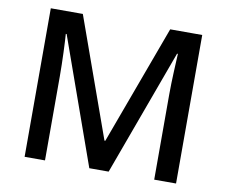

<svg xmlns="http://www.w3.org/2000/svg" viewBox="-78 -811 1074 909"><g transform="rotate(10 459.0 -357.0)"><path d="M406 0H499L721 -606H725C723 -563 718 -478 718 -409V0H823V-714H669L458 -141H454L249 -714H95V0H193V-403C193 -478 189 -566 186 -607H190Z"/></g></svg>

Font: Noto Sans Gujarati Medium
Style: Regular
Weight: 500
Designer: Jelle Bosma - Monotype Design Team, Universal Thirst
Foundry: Monotype Imaging Inc.
Version: Version 2.106